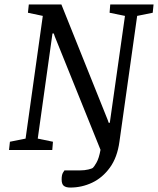

<svg xmlns="http://www.w3.org/2000/svg" viewBox="-20 -668 704 855"><path d="M293 167.2Q273.8 167.2 264.1 159.5Q254.5 151.8 254.5 131.1Q254.5 111.1 260.2 101.4Q266 91.8 267 90.8H335.8Q356.8 90.8 373.2 86.8Q389.6 82.9 393.9 79.1Q398.2 75.7 409.5 56.5Q420.7 37.3 427.6 -0.8L223.9 -505.8L219.4 -519.1H213.7L148.1 -50.8L215.8 -36.8L212.8 0H20.2L24.2 -36.8L93.9 -50.8L170.6 -597.2L104.4 -611.2L108.3 -648H253.4L459.1 -135.3L464.1 -121.2H469L471.1 -136.2L536.5 -597.2L468 -611.2L470.9 -648H663.8L660.1 -611.2L590.8 -597.2L511.9 -37.3Q502.4 32.9 469.4 78.3Q436.4 123.7 390.4 145.4Q344.4 167.2 293 167.2Z"/></svg>

Font: Faustina Light
Style: Italic
Weight: 300
Italic angle: -8°
Designer: Alfonso Garcia
Foundry: http://www.omnibus-type.com
Version: Version 1.200